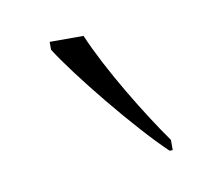

<svg xmlns="http://www.w3.org/2000/svg" viewBox="-35 -806 279 240"><g transform="rotate(-10 104.0 -686.0)"><path d="M164 -606H168V-619C141 -657 102 -721 83 -766H40V-756C62 -721 126 -642 164 -606Z"/></g></svg>

Font: Noto Serif Tamil SemiCondensed Thin
Style: Regular
Weight: 100
Width: 4
Designer: Indian Type Foundry, Tom Grace, and the Monotype Design Team
Foundry: Monotype Imaging Inc.
Version: Version 2.004